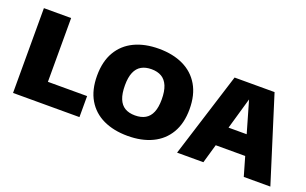

<svg xmlns="http://www.w3.org/2000/svg" viewBox="-74 -930 2019 1266"><g transform="rotate(20 936.0 -297.5)"><path d="M61 0V-595H252V-147.5H527V0Z M866.5 8Q768.5 8 695.5 -26.5Q622.5 -61 582.5 -129Q542.5 -197 542.5 -297Q542.5 -397 582.5 -465.2Q622.5 -533.5 695.2 -568.2Q768 -603 866.5 -603Q965 -603 1038 -568.2Q1111 -533.5 1151.2 -465.2Q1191.5 -397 1191.5 -297Q1191.5 -197.5 1151.2 -129.5Q1111 -61.5 1038 -26.8Q965 8 866.5 8ZM866.5 -135.5Q909 -135.5 938.2 -152.2Q967.5 -169 982.2 -204.2Q997 -239.5 997 -294.5Q997 -352 981.8 -388.8Q966.5 -425.5 937.5 -442.5Q908.5 -459.5 866.5 -459.5Q825 -459.5 796 -443Q767 -426.5 752 -391.2Q737 -356 737 -300.5Q737 -242 751.8 -205.8Q766.5 -169.5 795.2 -152.5Q824 -135.5 866.5 -135.5Z M1212 0 1399 -595H1679.5L1866.5 0H1680L1529.5 -521.5H1546.5L1396.5 0ZM1371 -133 1410.5 -271H1666.5L1706 -133Z"/></g></svg>

Font: Encode Sans SC ExtraBold
Style: Regular
Weight: 800
Version: Version 3.002